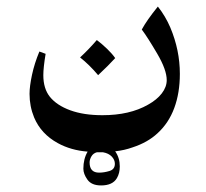

<svg xmlns="http://www.w3.org/2000/svg" viewBox="-20 -268 628 585"><path d="M528 -43Q528 15 511 61Q494 107 460 138Q430 166 384 181Q359 190 331 193Q345 213 345 239Q345 260 336 275Q323 297 288 297Q259 297 246.5 279.5Q234 262 234 246Q234 216 247 194Q196 190 156 168Q105 140 84 90Q70 56 70 18Q70 -5 77.5 -40Q85 -75 100 -111L119 -104Q112 -62 112 -39Q112 2 132 27Q153 53 194 68Q235 83 292 83Q375 83 431 51Q458 36 473 16.5Q488 -3 488 -24Q488 -55 459 -104.5Q430 -154 412 -178Q427 -206 461 -248Q484 -219 499 -184Q528 -115 528 -43ZM224 -93Q250 -117 275 -146Q291 -134 306.5 -119Q322 -104 331 -91Q311 -69 279 -39Q252 -71 224 -93ZM294 196H284H275Q264 199 258.5 208.5Q253 218 253 227Q253 258 282 258Q297 258 313.5 253Q330 248 330 231Q330 219 320.5 209Q311 199 294 196Z"/></svg>

Font: Mirza
Style: Regular
Weight: 400
Designer: Arabic design by Kourosh Beigpour, Latin design by Eduardo Tunni, engineering by Lasse Fister
Version: Version 1.000